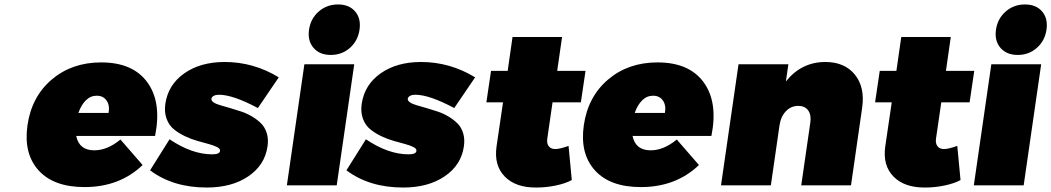

<svg xmlns="http://www.w3.org/2000/svg" viewBox="-20 -837 4747 867"><path d="M104 -271Q122.6 -400.4 213.6 -477.8Q304.7 -555.2 437 -555.2Q580.1 -555.2 645.5 -465.1Q710.9 -375 680.2 -223.1H324.2Q337.4 -158.2 405.8 -158.2Q464.8 -158.2 523.9 -207L624 -91.8Q520 7.8 361.8 7.8Q222.7 7.8 154.3 -67.6Q85.9 -143.1 104 -271ZM334 -327.1H470.2Q476.6 -360.8 461.4 -382.8Q446.3 -404.8 417 -404.8Q388.7 -404.8 367.7 -384Q346.7 -363.3 334 -327.1Z M657.7 -67.9 745.6 -208Q846.7 -140.1 938 -140.1Q972.2 -140.1 973.6 -155.8Q975.1 -165 960.7 -172.6Q946.3 -180.2 922.9 -186.5Q899.4 -192.9 870.8 -200.9Q842.3 -209 814.7 -222.2Q787.1 -235.4 765.1 -253.2Q743.2 -271 732.2 -300.8Q721.2 -330.6 726.6 -368.2Q739.3 -454.6 812.3 -505.9Q885.3 -557.1 994.6 -557.1Q1125 -557.1 1238.8 -487.8L1144.5 -349.1Q1031.7 -409.2 968.8 -409.2Q954.6 -409.2 945.3 -404.3Q936 -399.4 934.6 -391.1Q933.6 -382.3 944.6 -374.8Q955.6 -367.2 974.9 -361.8Q994.1 -356.4 1018.8 -349.1Q1043.5 -341.8 1068.8 -333.5Q1094.2 -325.2 1117.7 -311.3Q1141.1 -297.4 1158.7 -280Q1176.3 -262.7 1184.6 -235.8Q1192.9 -209 1188 -175.8Q1175.8 -91.3 1101.3 -40.8Q1026.9 9.8 913.6 9.8Q761.2 9.8 657.7 -67.9Z M1275.4 0 1354.5 -546.9H1579.6L1500.5 0ZM1395.8 -620.8Q1368.2 -652.8 1375.5 -703.1Q1382.8 -753.4 1419.4 -785.2Q1456.1 -816.9 1506.3 -816.9Q1556.6 -816.9 1583.7 -785.2Q1610.8 -753.4 1603.5 -703.1Q1596.2 -652.8 1560.1 -620.8Q1523.9 -588.9 1473.6 -588.9Q1423.3 -588.9 1395.8 -620.8Z M1544.4 -67.9 1632.3 -208Q1733.4 -140.1 1824.7 -140.1Q1858.9 -140.1 1860.4 -155.8Q1861.8 -165 1847.4 -172.6Q1833 -180.2 1809.6 -186.5Q1786.1 -192.9 1757.6 -200.9Q1729 -209 1701.4 -222.2Q1673.8 -235.4 1651.9 -253.2Q1629.9 -271 1618.9 -300.8Q1607.9 -330.6 1613.3 -368.2Q1626 -454.6 1699 -505.9Q1772 -557.1 1881.3 -557.1Q2011.7 -557.1 2125.5 -487.8L2031.2 -349.1Q1918.5 -409.2 1855.5 -409.2Q1841.3 -409.2 1832 -404.3Q1822.8 -399.4 1821.3 -391.1Q1820.3 -382.3 1831.3 -374.8Q1842.3 -367.2 1861.6 -361.8Q1880.9 -356.4 1905.5 -349.1Q1930.2 -341.8 1955.6 -333.5Q1981 -325.2 2004.4 -311.3Q2027.8 -297.4 2045.4 -280Q2063 -262.7 2071.3 -235.8Q2079.6 -209 2074.7 -175.8Q2062.5 -91.3 1988 -40.8Q1913.6 9.8 1800.3 9.8Q1647.9 9.8 1544.4 -67.9Z M2176.3 -375 2197.3 -517.1H2272.5L2294.4 -669.9H2518.1L2496.1 -517.1H2624L2603 -375H2475.1L2451.2 -210Q2448.2 -188.5 2458.7 -175.8Q2469.2 -163.1 2489.3 -164.1Q2507.3 -164.1 2547.4 -178.2L2562 -23.9Q2533.2 -8.3 2489.7 0.7Q2446.3 9.8 2402.3 9.8Q2308.6 10.7 2259.3 -39.8Q2210 -90.3 2222.2 -175.8L2251.5 -375Z M2616.2 -271Q2634.8 -400.4 2725.8 -477.8Q2816.9 -555.2 2949.2 -555.2Q3092.3 -555.2 3157.7 -465.1Q3223.1 -375 3192.4 -223.1H2836.4Q2849.6 -158.2 2918 -158.2Q2977.1 -158.2 3036.1 -207L3136.2 -91.8Q3032.2 7.8 2874 7.8Q2734.9 7.8 2666.5 -67.6Q2598.1 -143.1 2616.2 -271ZM2846.2 -327.1H2982.4Q2988.8 -360.8 2973.6 -382.8Q2958.5 -404.8 2929.2 -404.8Q2900.9 -404.8 2879.9 -384Q2858.9 -363.3 2846.2 -327.1Z M3235.8 0 3314.9 -546.9H3540L3528.8 -469.2Q3599.1 -557.1 3707 -557.1Q3793.9 -557.1 3840.3 -500Q3886.7 -442.9 3873 -349.1L3822.8 0H3598.1L3639.2 -284.2Q3644 -318.4 3629.2 -338.6Q3614.3 -358.9 3585 -358.9Q3552.2 -358.9 3529.1 -335Q3505.9 -311 3500 -271L3460.9 0Z M3931.6 -375 3952.6 -517.1H4027.8L4049.8 -669.9H4273.4L4251.5 -517.1H4379.4L4358.4 -375H4230.5L4206.5 -210Q4203.6 -188.5 4214.1 -175.8Q4224.6 -163.1 4244.6 -164.1Q4262.7 -164.1 4302.7 -178.2L4317.4 -23.9Q4288.6 -8.3 4245.1 0.7Q4201.7 9.8 4157.7 9.8Q4064 10.7 4014.6 -39.8Q3965.3 -90.3 3977.5 -175.8L4006.8 -375Z M4377.4 0 4456.5 -546.9H4681.6L4602.5 0ZM4497.8 -620.8Q4470.2 -652.8 4477.5 -703.1Q4484.9 -753.4 4521.5 -785.2Q4558.1 -816.9 4608.4 -816.9Q4658.7 -816.9 4685.8 -785.2Q4712.9 -753.4 4705.6 -703.1Q4698.2 -652.8 4662.1 -620.8Q4626 -588.9 4575.7 -588.9Q4525.4 -588.9 4497.8 -620.8Z"/></svg>

Font: Trueno Black
Style: Italic
Weight: 900
Designer: Julieta Ulanovsky
Foundry: Julieta Ulanovsky
Version: Version 3.001b | FøM Fix